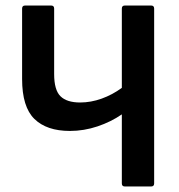

<svg xmlns="http://www.w3.org/2000/svg" viewBox="-20 -675 647 695"><path d="M233 -201Q149 -201 104.5 -244.5Q60 -288 60 -389V-644Q60 -655 71 -655H165Q176 -655 176 -644V-407Q176 -349 199 -326.5Q222 -304 270 -304Q309 -304 348 -318Q387 -332 421 -357V-644Q421 -655 432 -655H527Q538 -655 538 -644V-11Q538 0 527 0H432Q421 0 421 -11V-261Q382 -234 333 -217.5Q284 -201 233 -201Z"/></svg>

Font: Sofia Sans Semi Condensed
Style: Bold
Weight: 700
Designer: Botio Nikoltchev, Ani Petrova
Foundry: lettersoup
Version: Version 4.100; ttfautohint (v1.8.4.7-5d5b)